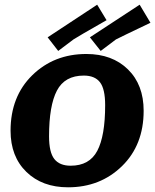

<svg xmlns="http://www.w3.org/2000/svg" viewBox="-20 -782 661 818"><path d="M592 -310Q592 -164 499.5 -74Q407 16 270 16Q160 16 92.5 -49.5Q25 -115 25 -225Q25 -371 117.5 -461.5Q210 -552 348 -552Q458 -552 525 -486.5Q592 -421 592 -310ZM189 -201Q189 -133 211.5 -104.5Q234 -76 281 -76Q361 -76 394.5 -139.5Q428 -203 428 -334Q428 -403 406 -431.5Q384 -460 337 -460Q256 -460 222.5 -396Q189 -332 189 -201ZM575 -762 621 -685Q491 -623 474 -614L409 -565L363 -623ZM394 -762 434 -696Q311 -626 293 -614L228 -565L183 -623Z"/></svg>

Font: Andada SC
Style: Bold Italic
Weight: 700
Italic angle: -8.29999°
Designer: Carolina Giovagnoli
Foundry: Carolina Giovagnoli
Version: Version 1.003